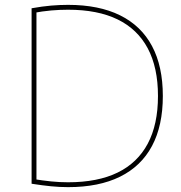

<svg xmlns="http://www.w3.org/2000/svg" viewBox="-20 -760 745 790"><path d="M260 10Q226 10 190.5 6.5Q155 3 110 -4V-726Q155 -734 190.5 -737Q226 -740 260 -740Q387 -740 474 -697Q561 -654 605.5 -570.5Q650 -487 650 -365Q650 -243 605.5 -159.5Q561 -76 474 -33Q387 10 260 10ZM260 -10Q382 -10 464 -50Q546 -90 588 -169Q630 -248 630 -365Q630 -482 588 -561Q546 -640 464 -680Q382 -720 260 -720Q226 -720 191 -717Q156 -714 113 -706L130 -716V-14L113 -24Q156 -17 191 -13.5Q226 -10 260 -10Z"/></svg>

Font: M PLUS 2 Thin
Style: Regular
Weight: 100
Designer: Coji Morishita
Foundry: UNDERFOREST DESIGN
Version: Version 1.001